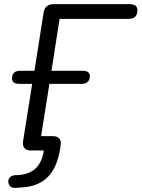

<svg xmlns="http://www.w3.org/2000/svg" viewBox="-20 -725 682 925"><path d="M57 180Q24 183 20 152Q19 137 28.5 128.5Q38 120 53 119L73 118Q176 109 191 0H128Q108 0 98 -11.5Q88 -23 91 -43L135 -321H73Q38 -321 38 -347Q38 -384 77 -384H146L190 -664Q196 -705 239 -705H604Q642 -705 642 -676Q642 -634 600 -634H267L228 -384H378Q413 -384 413 -358Q413 -341 402.5 -331Q392 -321 374 -321H218L178 -69H235Q255 -69 265.5 -57.5Q276 -46 272 -26L270 -10Q256 81 211 127Q166 173 86 178Z"/></svg>

Font: Nunito
Style: Italic
Weight: 400
Italic angle: -9°
Designer: Vernon Adams
Foundry: Vernon Adams
Version: Version 3.601; ttfautohint (v1.8.2.53-6de2)